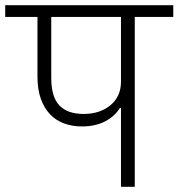

<svg xmlns="http://www.w3.org/2000/svg" viewBox="-40 -718 686 738"><path d="M425 -303H421Q401 -271 364 -251.5Q327 -232 275 -232Q238 -232 206.5 -243.5Q175 -255 152.5 -278.5Q130 -302 117 -338Q104 -374 104 -424V-653H-20V-698H626V-653H478V0H425ZM157 -419Q157 -345 188.5 -312.5Q220 -280 281 -280Q344 -280 384.5 -313.5Q425 -347 425 -404V-653H157Z"/></svg>

Font: IBM Plex Sans Devanagari Light
Style: Regular
Weight: 300
Designer: Mike Abbink, Paul van der Laan, Pieter van Rosmalen, Erin McLaughlin
Foundry: Bold Monday
Version: Version 1.1